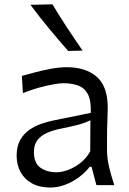

<svg xmlns="http://www.w3.org/2000/svg" viewBox="-20 -838 586 869"><path d="M236.3 -58.3Q192 -58.3 162.7 -79.2Q133.5 -100.2 133.5 -149.9Q133.5 -183.7 149.9 -204.4Q166.4 -225.2 193.4 -236.9Q220.3 -248.5 251.6 -254.9Q299.5 -264.5 326.1 -271.4Q352.7 -278.3 366.6 -283.8Q380.5 -289.2 389.2 -293.7L388.3 -152.8Q370.7 -121.1 343.5 -100.1Q316.2 -79 287.5 -68.6Q258.8 -58.3 236.3 -58.3ZM209.1 10.8Q240.6 10.8 273.6 -1.3Q306.6 -13.3 335.8 -34.8Q365.1 -56.2 386.1 -83.2H394.4L416.3 0H497.4Q482.3 -44.9 473.3 -84.1Q464.4 -123.2 464.4 -157.7V-222Q464.4 -255.8 466 -291.6Q467.6 -327.4 467.6 -351.1Q467.6 -447.3 417.6 -490.6Q367.7 -533.8 282.8 -533.8Q249 -533.8 211 -526.8Q173 -519.8 138.2 -510.5Q103.4 -501.3 78.9 -494.4L83.7 -416.7Q121.2 -431.9 157.8 -441.7Q194.3 -451.6 223 -456.5Q251.6 -461.4 266 -461.4Q302.9 -461.4 331.9 -451.5Q360.9 -441.7 377 -412.9Q393 -384.1 390.8 -327.1L220.4 -292.5Q194.9 -287.3 166.2 -277.4Q137.5 -267.5 112.3 -249.9Q87.2 -232.3 71.3 -203.9Q55.3 -175.5 55.3 -133.2Q55.3 -91.8 73.2 -59.1Q91.1 -26.4 125.3 -7.8Q159.5 10.8 209.1 10.8ZM288.5 -607.4 353.8 -609Q317.3 -661.6 283.1 -713.7Q248.9 -765.8 217.4 -818.4L117.8 -816.2Q157.1 -763 200.3 -711Q243.4 -658.9 288.5 -607.4Z"/></svg>

Font: Pinar FD VF
Style: Regular
Weight: 300
Designer: Amin Abedi
Version: Version 2.000